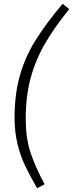

<svg xmlns="http://www.w3.org/2000/svg" viewBox="-20 -859 386 1015"><path d="M346 -811Q266 -712 216.5 -626Q167 -540 141.5 -444.5Q116 -349 116 -232Q116 -131 140.5 -55Q165 21 216 115L176 136Q136 66 112 15.5Q88 -35 72.5 -98Q57 -161 57 -237Q57 -362 85.5 -461Q114 -560 168 -646.5Q222 -733 311 -839Z"/></svg>

Font: FiraGO Light
Style: Italic
Weight: 300
Italic angle: -8°
Designer: bBox Type GmbH
Foundry: bBox Type GmbH
Version: Version 1.001